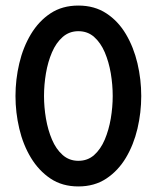

<svg xmlns="http://www.w3.org/2000/svg" viewBox="-20 -656 561 687"><path d="M260.4 11.1Q202.8 11.1 160.8 -17Q118.8 -45.1 90.6 -91.7Q62.5 -138.2 49 -195.8Q35.4 -253.5 35.4 -312.5Q35.4 -371.5 49 -429.2Q62.5 -486.8 90.6 -533.7Q118.8 -580.6 160.8 -608.3Q202.8 -636.1 260.4 -636.1Q318.1 -636.1 360.4 -608.3Q402.8 -580.6 430.6 -533.7Q458.3 -486.8 471.9 -429.2Q485.4 -371.5 485.4 -312.5Q485.4 -253.5 471.9 -195.8Q458.3 -138.2 430.6 -91.7Q402.8 -45.1 360.4 -17Q318.1 11.1 260.4 11.1ZM260.4 -80.6Q293.8 -80.6 317 -101.4Q340.3 -122.2 354.9 -156.6Q369.4 -191 376.4 -231.9Q383.3 -272.9 383.3 -312.5Q383.3 -352.8 376.4 -393.8Q369.4 -434.7 354.9 -468.8Q340.3 -502.8 317 -523.6Q293.8 -544.4 260.4 -544.4Q227.8 -544.4 204.2 -523.6Q180.6 -502.8 166 -468.8Q151.4 -434.7 144.4 -393.8Q137.5 -352.8 137.5 -312.5Q137.5 -272.9 144.4 -231.9Q151.4 -191 166 -156.6Q180.6 -122.2 204.2 -101.4Q227.8 -80.6 260.4 -80.6Z"/></svg>

Font: Afacad Flux Medium
Style: Regular
Weight: 500
Designer: Kristian Moeller
Foundry: Dicotype
Version: Version 1.100